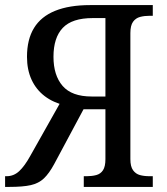

<svg xmlns="http://www.w3.org/2000/svg" viewBox="-23 -734 656 754"><path d="M-3 0V-42H3Q31 -42 52.5 -62Q74 -82 96 -122L225 -351L233 -320Q186 -331 152.5 -356.5Q119 -382 101 -421Q83 -460 83 -511Q83 -579 110.5 -624Q138 -669 193.5 -691.5Q249 -714 331 -714H577V-672H564Q544 -672 527 -667.5Q510 -663 499.5 -648.5Q489 -634 489 -604V-109Q489 -80 499.5 -65.5Q510 -51 526.5 -46.5Q543 -42 564 -42H577V0H306V-42H318Q338 -42 355 -46.5Q372 -51 381.5 -65.5Q391 -80 391 -109V-305H275L319 -331L190 -90Q170 -53 149.5 -33.5Q129 -14 98 -7Q67 0 14 0ZM337 -355H391V-663H341Q260 -663 223.5 -624.5Q187 -586 187 -511Q187 -438 223 -396.5Q259 -355 337 -355Z"/></svg>

Font: Noto Serif SemiCondensed
Style: Regular
Weight: 400
Width: 4
Designer: Monotype Design Team
Foundry: Monotype Imaging Inc.
Version: Version 2.013